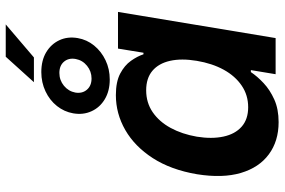

<svg xmlns="http://www.w3.org/2000/svg" viewBox="-179 -787 977 659"><g transform="rotate(-90 309.5 -457.5)"><path d="M219.7 10.3Q154.8 10.3 109.4 -23.2Q64 -56.6 45.4 -119.4Q26.9 -182.1 41 -270Q56.2 -359.4 96.2 -421.4Q136.2 -483.4 192.6 -515.9Q249 -548.3 312.5 -548.3Q358.4 -548.3 386.5 -533.4Q414.6 -518.6 430.2 -496.6Q445.8 -474.6 452.6 -453.6H458L472.2 -541H598.1L508.3 0H384.3L398.4 -85H391.6Q377 -63 353.8 -41.3Q330.6 -19.5 297.6 -4.6Q264.6 10.3 219.7 10.3ZM271 -94.2Q312.5 -94.2 345.2 -116.5Q377.9 -138.7 399.7 -178.2Q421.4 -217.8 430.2 -270.5Q439 -323.2 430.2 -362.3Q421.4 -401.4 396 -422.9Q370.6 -444.3 329.1 -444.3Q286.6 -444.3 253.9 -421.9Q221.2 -399.4 200 -360.4Q178.7 -321.3 169.9 -270.5Q161.6 -219.2 170.2 -179.2Q178.7 -139.2 204.1 -116.7Q229.5 -94.2 271 -94.2ZM356.9 -829.6 444.3 -926.3H555.2L441.9 -829.6ZM366.2 -569.3Q326.7 -569.3 298.3 -586.4Q270 -603.5 257.1 -632.1Q244.1 -660.6 250 -694.8Q255.4 -725.6 275.1 -750.5Q294.9 -775.4 325.4 -789.8Q356 -804.2 391.6 -804.2Q431.6 -804.2 459.7 -787.4Q487.8 -770.5 501 -742.2Q514.2 -713.9 508.3 -679.2Q502.9 -647.9 482.7 -623Q462.4 -598.1 432.1 -583.7Q401.9 -569.3 366.2 -569.3ZM369.6 -631.8Q394 -631.8 413.1 -647.2Q432.1 -662.6 436.5 -686Q440.9 -710 427.5 -726.1Q414.1 -742.2 388.7 -742.2Q363.8 -742.2 344.7 -726.6Q325.7 -710.9 321.3 -687.5Q317.4 -663.6 331.1 -647.7Q344.7 -631.8 369.6 -631.8Z"/></g></svg>

Font: Inter 17pt SemiBold
Style: Italic
Weight: 600
Italic angle: -9.3988°
Version: Version 4.001;git-66647c0bb